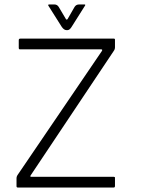

<svg xmlns="http://www.w3.org/2000/svg" viewBox="-20 -840 635 860"><path d="M120 -48H490Q495 -48 495 -44V-7Q495 0 489 0H60Q54 0 54 -6V-41Q54 -50 60 -58L436 -611Q441 -619 433 -619H69Q64 -619 64 -626V-660Q64 -667 71 -667H490Q495 -667 495 -662V-628Q495 -619 489 -611L119 -57Q112 -48 120 -48ZM257 -719 197 -814Q193 -820 201 -820H224Q236 -820 243 -809L275 -755Q279 -749 283 -755L314 -809Q321 -820 334 -820H358Q364 -820 361 -815L301 -720Q292 -705 282 -705H278Q267 -705 257 -719Z"/></svg>

Font: Vivano Light
Style: Regular
Weight: 300
Designer: Joe Prince, Josias Burgherr
Version: Version 2.064;September 19, 2022;FontCreator 14.0.0.2877 64-